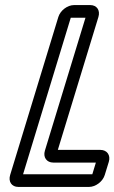

<svg xmlns="http://www.w3.org/2000/svg" viewBox="-20 -712 451 757"><path d="M190 -71H358L344 -25H71L259 -642H317L157 -118C149 -92 164 -71 190 -71ZM376 -121H208L368 -645C376 -671 362 -692 336 -692H272C246 -692 218 -671 210 -645L20 -22C12 4 26 25 52 25H331C357 25 385 4 393 -22L409 -74C417 -100 402 -121 376 -121Z"/></svg>

Font: DIN Rundschrift
Style: MittelKontKu
Weight: 400
Version: Version 1.027